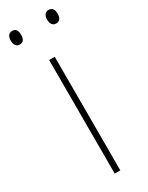

<svg xmlns="http://www.w3.org/2000/svg" viewBox="-201 -739 595 773"><g transform="rotate(-30 97.0 -352.0)"><path d="M-12 -673C-12 -656 -6 -641 12 -641C31 -641 36 -655 36 -673C36 -690 31 -704 12 -704C-6 -704 -12 -689 -12 -673ZM157 -673C157 -656 164 -641 181 -641C200 -641 206 -655 206 -673C206 -690 200 -704 181 -704C164 -704 157 -689 157 -673ZM109 0V-528H83V0Z"/></g></svg>

Font: Noto Sans Gujarati UI SemiCondensed Thin
Style: Regular
Weight: 100
Width: 4
Designer: Jelle Bosma - Monotype Design Team, Universal Thirst
Foundry: Monotype Imaging Inc.
Version: Version 2.106